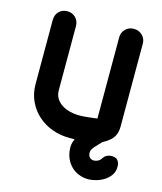

<svg xmlns="http://www.w3.org/2000/svg" viewBox="-111 -647 762 903"><g transform="rotate(15 270.0 -195.5)"><path d="M372 -509Q372 -532 388 -548.5Q404 -565 429 -565Q454 -565 470.5 -548.5Q487 -532 487 -509V-105Q487 -61 460 -37Q452 -30 442 -23L423 -12Q415 -4 407.5 4.5Q400 13 392 21Q378 38 378 49Q378 67 386.5 74.5Q395 82 406 82Q417 82 427 76.5Q437 71 442 62Q448 52 457.5 46.5Q467 41 477.5 40Q488 39 497.5 41.5Q507 44 512 50Q523 64 522 83Q522 106 509.5 123.5Q497 141 479 152Q461 163 440.5 168.5Q420 174 404 174Q380 174 358 165.5Q336 157 319.5 140.5Q303 124 293.5 101Q284 78 284 49Q284 29 294 9H267Q223 9 183.5 -5.5Q144 -20 114 -47Q84 -74 66.5 -111.5Q49 -149 49 -195V-506Q49 -532 65 -548Q81 -564 106 -564Q129 -564 145.5 -548Q162 -532 162 -506V-195Q162 -172 172.5 -155Q183 -138 200.5 -127Q218 -116 239.5 -110.5Q261 -105 283 -105Q305 -105 330 -108L372 -113Z"/></g></svg>

Font: VDS
Style: Bold
Weight: 700
Designer: artmaker
Foundry: artmaker
Version: Version 1.000 2009 initial release